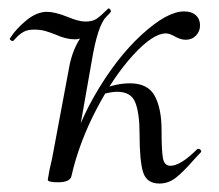

<svg xmlns="http://www.w3.org/2000/svg" viewBox="-20 -423 518 454"><path d="M415 -396Q433 -396 443 -387Q453 -378 453 -363Q453 -349 443.5 -339Q434 -329 419 -329Q407 -329 393 -337Q381 -344 372 -344Q342 -344 295.5 -293.5Q249 -243 208 -164.5Q167 -86 149 -7L135 -8Q151 -105 202.5 -195Q254 -285 314.5 -340.5Q375 -396 415 -396ZM93 2 97 -21Q103 -45 108 -74L143 -261Q159 -355 242 -395Q241 -393 231 -383Q221 -373 212.5 -347Q204 -321 197 -279L149 -7Q146 8 117 8Q93 8 93 2ZM310 -107Q310 -155 300 -180.5Q290 -206 257 -206Q243 -206 222 -200L221 -212Q256 -226 287 -226Q330 -226 346 -196Q362 -166 362 -116Q362 -65 365.5 -48Q369 -31 383 -31Q407 -31 446 -70Q447 -71 449 -71Q453 -71 455 -67.5Q457 -64 454 -62L440 -47Q413 -16 395.5 -2.5Q378 11 357 11Q327 11 318.5 -15.5Q310 -42 310 -107ZM10 -326Q7 -326 4.5 -328.5Q2 -331 4 -333Q18 -355 42.5 -375Q67 -395 91 -395Q110 -395 140 -383Q166 -372 182 -372Q199 -372 209 -379Q219 -386 235 -402Q235 -403 237 -403Q239 -403 241 -400Q243 -397 242 -395Q206 -357 190 -343.5Q174 -330 157 -330Q136 -330 112 -341Q97 -347 86 -350Q75 -353 60 -353Q45 -353 35.5 -347.5Q26 -342 19.5 -335Q13 -328 11 -326Z"/></svg>

Font: Cormorant Infant
Style: Italic
Weight: 400
Italic angle: -10°
Designer: Christian Thalmann (Catharsis Fonts)
Foundry: Catharsis Fonts
Version: Version 4.000